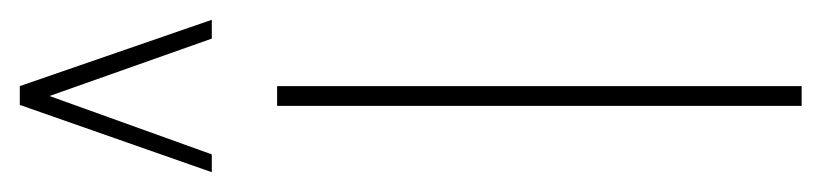

<svg xmlns="http://www.w3.org/2000/svg" viewBox="-361 -492 830 194"><g transform="rotate(-90 54.0 -395.0)"><path d="M44 0V-530H64V0ZM-23 -596 45 -790H64L131 -596H112L54 -760L-5 -596Z"/></g></svg>

Font: Georama ExtraCondensed Thin
Style: Regular
Weight: 100
Width: 2
Designer: Jean-Baptiste Levee
Foundry: Production Type
Version: Version 1.001